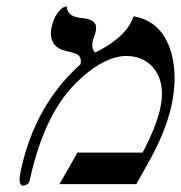

<svg xmlns="http://www.w3.org/2000/svg" viewBox="-20 -585 575 610"><path d="M404.3 -533.2Q497.6 -517.1 525.4 -413.1Q543.9 -340.8 525.4 -252Q508.3 -173.3 459.5 -83L413.1 0H168.9L226.1 -100.1H433.1Q476.6 -183.1 489.3 -241.2Q507.8 -329.6 460 -377.4Q429.2 -406.7 382.3 -407.2Q316.4 -407.2 238.8 -337.9Q219.7 -320.8 203.1 -301.8Q115.2 -201.7 73.7 -8.8Q71.8 0 58.1 3.9Q54.7 4.9 52.7 4.9Q36.1 2.9 45.9 -42Q88.9 -244.1 226.1 -372.1Q231.4 -377 235.8 -380.9Q241.2 -405.3 221.2 -414.1Q210.4 -418.5 189.9 -422.9Q140.6 -434.1 141.6 -481.9Q142.1 -489.7 143.6 -497.1Q149.4 -524.9 161.6 -542Q173.8 -559.1 183.1 -562L191.9 -564.9Q193.4 -533.2 234.4 -528.3Q236.8 -527.8 238.3 -527.8Q281.7 -524.4 285.2 -501.5Q285.6 -493.7 284.2 -484.9Q282.2 -475.6 278.3 -466.8Q275.4 -458.5 274.4 -453.1Q270 -428.2 282.7 -418Q383.3 -468.3 404.3 -533.2Z"/></svg>

Font: Linux Biolinum Slanted O
Style: Slanted
Weight: 400
Designer: Philipp H. Poll
Foundry: Philipp H. Poll
Version: Version 1.0.4